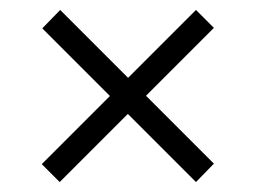

<svg xmlns="http://www.w3.org/2000/svg" viewBox="-20 -530 515 386"><path d="M100 -164 64 -200 374 -510 410 -474ZM374 -164 65 -473 101 -510 410 -201Z"/></svg>

Font: Mozilla Headline ExtraLight
Style: Regular
Weight: 200
Designer: Studio DRAMA
Foundry: Studio DRAMA
Version: Version 1.000